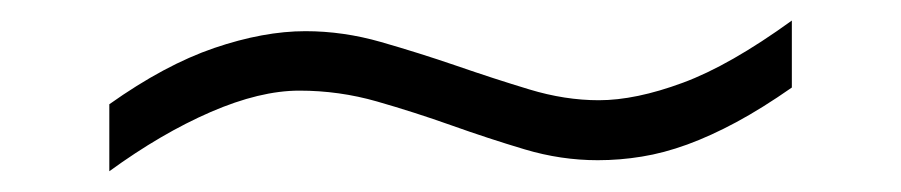

<svg xmlns="http://www.w3.org/2000/svg" viewBox="-20 -391 873 186"><path d="M747.1 -306.2Q718.3 -286.1 693.4 -272.7Q668.5 -259.3 645.8 -251Q623 -242.7 601.8 -239.3Q580.6 -235.8 559.1 -235.8Q523.4 -235.8 488.3 -246.3Q453.1 -256.8 417.5 -269.5Q381.8 -282.2 345.2 -292.7Q308.6 -303.2 270 -303.2Q231.9 -303.2 184.1 -282.5Q136.2 -261.7 85.9 -225.1V-290Q139.6 -328.1 187.5 -344.5Q235.4 -360.8 275.9 -360.8Q312.5 -360.8 349.1 -350.3Q385.7 -339.8 421.9 -327.4Q458 -314.9 492.7 -304.4Q527.3 -293.9 560.1 -293.9Q595.7 -293.9 641.4 -310.8Q687 -327.6 747.1 -371.1Z"/></svg>

Font: Charis SIL Cyr
Style: Regular
Weight: 400
Foundry: SIL International
Version: Version 5.000